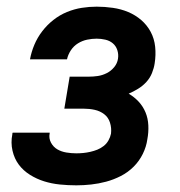

<svg xmlns="http://www.w3.org/2000/svg" viewBox="-20 -548 540 576"><path d="M209 8Q184 8 159.5 5.5Q135 3 112.5 -4Q90 -11 70 -23.5Q50 -36 36.5 -54Q23 -72 17.5 -96Q12 -120 17 -145Q17 -146 17 -147Q17 -148 18 -150H129Q129 -149 129 -148.5Q129 -148 129 -148Q126 -133 133 -120Q140 -107 152 -100Q164 -93 179 -90.5Q194 -88 209 -88Q219 -88 229.5 -89Q240 -90 251 -92.5Q262 -95 272 -99Q282 -103 291 -110Q300 -117 305.5 -127Q311 -137 313 -147Q315 -164 310 -180Q305 -196 292.5 -205.5Q280 -215 264 -218.5Q248 -222 231 -222H173L189 -318H246Q260 -318 273.5 -320Q287 -322 300 -328.5Q313 -335 322.5 -346.5Q332 -358 334 -372Q336 -385 332 -397.5Q328 -410 318.5 -418Q309 -426 296 -429Q283 -432 270 -432Q256 -432 241.5 -429Q227 -426 214 -418Q201 -410 192.5 -397Q184 -384 181 -370H70Q74 -392 83 -413.5Q92 -435 106.5 -454Q121 -473 140 -488Q159 -503 181 -512Q203 -521 225.5 -524.5Q248 -528 270 -528Q294 -528 318.5 -524.5Q343 -521 364.5 -512Q386 -503 403.5 -488Q421 -473 432 -452.5Q443 -432 445.5 -407.5Q448 -383 444 -358Q442 -344 436 -329Q430 -314 419 -302Q408 -290 394 -281.5Q380 -273 366 -267Q383 -257 396 -243Q409 -229 416.5 -211Q424 -193 425 -172Q426 -151 422 -130Q419 -108 408.5 -86.5Q398 -65 381 -48Q364 -31 342.5 -20Q321 -9 298.5 -3Q276 3 253.5 5.5Q231 8 209 8Z"/></svg>

Font: Iosevka SS04 Oblique
Style: Bold
Weight: 700
Italic angle: -9°
Monospace: yes
Designer: Belleve Invis
Foundry: Belleve Invis
Version: Version 19.0.0; ttfautohint (v1.8.4)